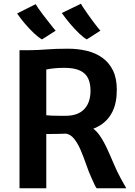

<svg xmlns="http://www.w3.org/2000/svg" viewBox="-20 -1013 725 1033"><path d="M229 0H85V-743Q94.5 -743 103.8 -743Q113 -743 122.5 -743Q132 -743 141.5 -743Q178.5 -743 228.5 -747Q278.5 -751 345 -751Q398.5 -751 446 -739.8Q493.5 -728.5 530 -702.8Q566.5 -677 587.5 -634.5Q608.5 -592 608.5 -530Q608.5 -459.5 585 -412.2Q561.5 -365 518.5 -338.5Q475.5 -312 418 -303Q397.5 -299.5 376.8 -297.2Q356 -295 322 -293.5Q288 -292 229 -292ZM229 -393Q239 -391.5 259 -390.8Q279 -390 299.5 -390Q320 -390 333 -390Q399 -390 433 -425.5Q467 -461 467 -525.5Q467 -563 454.5 -590.5Q442 -618 411 -633Q380 -648 326 -648Q300 -648 274.8 -645.8Q249.5 -643.5 229 -639ZM500 0Q493.5 -9 488.8 -19.5Q484 -30 473 -54Q457.5 -87.5 443.8 -127.8Q430 -168 414.2 -205Q398.5 -242 378.2 -267Q358 -292 329.5 -295L374 -329.5L462 -332Q491 -319.5 513.2 -288.5Q535.5 -257.5 554.5 -216.8Q573.5 -176 591.2 -133.5Q609 -91 629 -54.5Q636.5 -41 644.2 -27.2Q652 -13.5 659.5 0ZM447 -801Q429.5 -810.5 405.8 -833.2Q382 -856 357.2 -885.2Q332.5 -914.5 312.5 -943L416 -993Q418.5 -986.5 428.8 -971Q439 -955.5 453 -935.8Q467 -916 481 -897.2Q495 -878.5 505.8 -864.8Q516.5 -851 520 -848ZM206 -801Q188 -810.5 163.5 -833.5Q139 -856.5 114.5 -885.2Q90 -914 72 -940.5L172 -990.5Q175 -984.5 185.5 -969.2Q196 -954 210.5 -934.8Q225 -915.5 239.8 -897Q254.5 -878.5 265.2 -864.8Q276 -851 279.5 -848Z"/></svg>

Font: Merriweather Sans SemiBold
Style: Regular
Weight: 600
Designer: Eben Sorkin
Foundry: Eben Sorkin
Version: Version 2.001